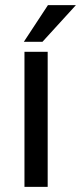

<svg xmlns="http://www.w3.org/2000/svg" viewBox="-20 -731 317 751"><path d="M166.5 0H75.7V-528.3H166.5ZM167.5 -710.9H276.9L146 -567.4H73.2Z"/></svg>

Font: MAUL
Style: Regular
Weight: 400
Designer: MAUL
Version: Version 1.0; 2020; ttfautohint (v1.8.3)